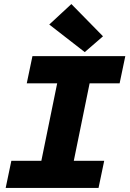

<svg xmlns="http://www.w3.org/2000/svg" viewBox="-20 -927 640 947"><path d="M8 0 36 -134H184L262 -516H112L140 -650H598L570 -516H422L344 -134H494L466 0ZM398 -670 223 -806 332 -907 488 -748Z"/></svg>

Font: Source Code Pro Black
Style: Italic
Weight: 900
Italic angle: -11°
Monospace: yes
Designer: Paul D. Hunt, Teo Tuominen
Foundry: Adobe Systems Incorporated
Version: Version 1.050;PS 1.000;hotconv 16.6.51;makeotf.lib2.5.65220